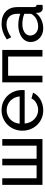

<svg xmlns="http://www.w3.org/2000/svg" viewBox="936 -1508 581 2494"><g transform="rotate(-90 1227.0 -260.5)"><path d="M73 0V-522H159V-76H327V-522H413V-76H582V-522H668V0Z M1043 10Q984 10 935 -11.5Q886 -33 851 -70Q816 -107 796.5 -156.5Q777 -206 777 -261Q777 -316 796.5 -365Q816 -414 851.5 -451Q887 -488 936 -509.5Q985 -531 1044 -531Q1103 -531 1151.5 -509Q1200 -487 1234 -450.5Q1268 -414 1286.5 -365.5Q1305 -317 1305 -265Q1305 -254 1304.5 -245Q1304 -236 1303 -231H870Q873 -192 888 -160Q903 -128 927 -105Q951 -82 981.5 -69Q1012 -56 1046 -56Q1070 -56 1093 -62.5Q1116 -69 1136 -80Q1156 -91 1171.5 -107Q1187 -123 1195 -143L1271 -122Q1258 -93 1235.5 -69Q1213 -45 1183.5 -27.5Q1154 -10 1118 0Q1082 10 1043 10ZM1222 -296Q1219 -333 1203.5 -364.5Q1188 -396 1164.5 -418Q1141 -440 1110 -452.5Q1079 -465 1044 -465Q1009 -465 978 -452.5Q947 -440 923.5 -417.5Q900 -395 885.5 -364Q871 -333 868 -296Z M1826 0H1740V-446H1491V0H1405V-522H1826Z M2104 10Q2067 10 2035 -2.5Q2003 -15 1979.5 -37Q1956 -59 1942.5 -88.5Q1929 -118 1929 -153Q1929 -189 1945 -218.5Q1961 -248 1990.5 -269Q2020 -290 2060.5 -302Q2101 -314 2149 -314Q2187 -314 2226 -307Q2265 -300 2295 -288V-330Q2295 -394 2259 -430.5Q2223 -467 2157 -467Q2078 -467 1991 -406L1962 -463Q2063 -531 2165 -531Q2268 -531 2325.5 -476Q2383 -421 2383 -321V-108Q2383 -77 2411 -76V0Q2397 2 2388 3Q2379 4 2369 4Q2343 4 2327.5 -11.5Q2312 -27 2309 -49L2307 -86Q2272 -39 2218.5 -14.5Q2165 10 2104 10ZM2127 -56Q2174 -56 2214.5 -73.5Q2255 -91 2276 -120Q2295 -139 2295 -159V-236Q2231 -261 2162 -261Q2096 -261 2054.5 -233Q2013 -205 2013 -160Q2013 -138 2021.5 -119Q2030 -100 2045.5 -86Q2061 -72 2082 -64Q2103 -56 2127 -56Z"/></g></svg>

Font: Raleway Medium Alt1
Style: Regular
Weight: 500
Designer: Matt McInerney, Pablo Impallari, Rodrigo Fuenzalida
Foundry: Matt McInerney, Pablo Impallari, Rodrigo Fuenzalida
Version: Version 3.000g; ttfautohint (v1.5) -l 8 -r 28 -G 28 -x 14 -D